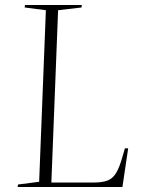

<svg xmlns="http://www.w3.org/2000/svg" viewBox="-20 -750 566 770"><path d="M52 -10 137 -21 164 -709 79 -720 80 -730H308L307 -720L213 -709L186 -18H356Q391 -18 411.5 -26Q432 -34 445.5 -56Q459 -78 471 -121L481 -155H494L471 0H51Z"/></svg>

Font: Literata 72pt ExtraLight
Style: Italic
Weight: 200
Italic angle: -2°
Designer: Latin by Veronika Burian and Jose Scaglione. Greek by Irene Vlachou. Cyrillic by Vera Evstafieva
Foundry: TypeTogether
Version: Version 3.002